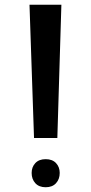

<svg xmlns="http://www.w3.org/2000/svg" viewBox="-20 -773 382 807"><path d="M221 -193H123L104 -753H238ZM172 -104Q200 -104 215.5 -87.5Q231 -71 231 -46Q231 -20 215.5 -3Q200 14 172 14Q144 14 128.5 -3Q113 -20 113 -46Q113 -71 128.5 -87.5Q144 -104 172 -104Z"/></svg>

Font: SUIT SemiBold
Style: Regular
Weight: 600
Designer: Sunn Youn; Korean Glyphs from Source Han Sans (Sandoll Communications; Soo-young Jang, Joo-yeon Kang)
Foundry: Sunn
Version: Version 1.140